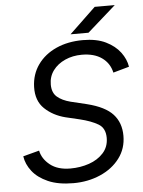

<svg xmlns="http://www.w3.org/2000/svg" viewBox="-59 -922 732 981"><g transform="rotate(-5 307.0 -431.0)"><path d="M278 13Q200 13 148 -10Q96 -33 68 -69Q40 -105 34 -146L117 -168Q126 -125 165 -94Q204 -63 269 -63Q320 -63 365 -78.5Q410 -94 438.5 -125.5Q467 -157 467 -203Q467 -253 431.5 -274Q396 -295 338 -309L266 -326Q203 -342 160.5 -382.5Q118 -423 120 -494Q122 -559 157 -608Q192 -657 252 -684Q312 -711 389 -711Q459 -711 506 -688Q553 -665 579.5 -629.5Q606 -594 612 -555L530 -532Q519 -581 479.5 -609Q440 -637 377 -637Q330 -637 291 -619.5Q252 -602 229 -571Q206 -540 206 -499Q206 -457 231 -435.5Q256 -414 299 -403L382 -383Q474 -360 513.5 -316.5Q553 -273 553 -206Q553 -141 516 -91.5Q479 -42 416 -14.5Q353 13 278 13ZM329 -746 464 -875H567L421 -746Z"/></g></svg>

Font: Figtree
Style: Italic
Weight: 400
Italic angle: -9.5°
Foundry: Erik Kennedy
Version: Version 2.001; ttfautohint (v1.8.4.7-5d5b);gftools[0.9.27]